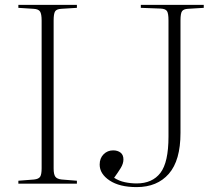

<svg xmlns="http://www.w3.org/2000/svg" viewBox="-20 -750 882 784"><path d="M55 0V-12L119 -17Q138 -19 144 -28.5Q150 -38 150 -63V-666Q150 -693 143.5 -703Q137 -713 117 -714L55 -718V-730H294V-718L230 -714Q211 -713 205 -703.5Q199 -694 199 -666V-62Q199 -38 206 -28.5Q213 -19 232 -17L294 -12V0ZM538 14Q468 14 427.5 -13Q387 -40 387 -78Q387 -104 403 -120Q419 -136 442 -136Q460 -136 472 -127Q484 -118 484 -99Q484 -82 473 -64Q462 -46 446 -24Q466 -11 490 -6Q514 -1 538 -1Q602 -1 635 -44Q668 -87 668 -192V-667Q668 -695 662 -704.5Q656 -714 636 -715L555 -718V-730H812V-718L747 -714Q730 -713 723.5 -704.5Q717 -696 717 -666V-207Q717 -95 669.5 -40.5Q622 14 538 14Z"/></svg>

Font: Display Extralight
Style: Regular
Weight: 200
Designer: Latin by Veronika Burian and Jose Scaglione. Greek by Irene Vlachou. Cyrillic by Vera Evstafieva.
Foundry: TypeTogether
Version: Version 3.002